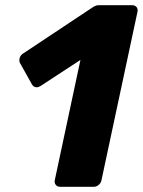

<svg xmlns="http://www.w3.org/2000/svg" viewBox="-20 -720 550 740"><path d="M212 0Q201 0 195 -7.5Q189 -15 191 -25L290 -489L137 -389Q126 -382 117 -384Q108 -386 103 -395L56 -479Q53 -488 56.5 -498.5Q60 -509 71 -515L339 -693Q346 -697 350.5 -698.5Q355 -700 363 -700H489Q500 -700 506 -693Q512 -686 510 -675L371 -25Q369 -15 360.5 -7.5Q352 0 341 0Z"/></svg>

Font: Rubik
Style: Bold Italic
Weight: 700
Italic angle: -12°
Designer: Hubert and Fischer
Foundry: Hubert and Fischer
Version: Version 2.300;gftools[0.9.30]